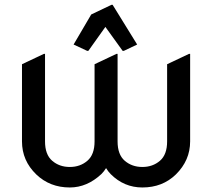

<svg xmlns="http://www.w3.org/2000/svg" viewBox="-20 -785 899 814"><path d="M786.1 -556.6V-185.5Q786.1 -105 725.6 -45.4Q668.9 9.8 583.5 9.8Q505.9 9.8 449.2 -46.9Q438.5 -57.6 429.7 -72.3Q420.9 -58.1 410.2 -47.4Q349.1 9.8 275.9 9.8Q191.4 9.8 133.8 -45.4Q73.2 -104 73.2 -185.5V-512.7L166 -556.6H170.9V-185.5Q170.9 -129.4 201.4 -103.3Q231.9 -77.1 275.9 -77.1Q319.8 -77.1 350.3 -103.3Q380.9 -129.4 380.9 -185.5V-512.7L473.6 -556.6H478.5V-185.5Q478.5 -129.4 509 -103.3Q539.6 -77.1 583.5 -77.1Q627.4 -77.1 658 -103.3Q688.5 -129.4 688.5 -185.5V-512.7L781.2 -556.6ZM292 -596.2 366.7 -723.6 452.6 -764.6H457.5L561.5 -596.2L504.9 -569.3H500L426.8 -670.9L354.5 -569.3H349.6Z"/></svg>

Font: Nova Round
Style: Book
Weight: 400
Version: Version 2.000